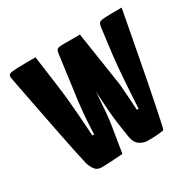

<svg xmlns="http://www.w3.org/2000/svg" viewBox="-118 -625 763 755"><g transform="rotate(-30 263.0 -247.5)"><path d="M348 5Q331 5 313.5 -6Q296 -17 291 -45L281 -111Q277 -139 274 -176Q271 -213 269 -251Q267 -289 266 -321.5Q265 -354 264.5 -374Q264 -394 264 -394L249 -451Q248 -460 254 -475Q260 -490 270 -490H326L360 -267Q363 -251 365 -226.5Q367 -202 368.5 -178Q370 -154 371 -138Q372 -122 372 -122H380Q382 -157 384.5 -199.5Q387 -242 390.5 -284Q394 -326 398 -360L413 -478Q415 -489 420.5 -493.5Q426 -498 448.5 -499Q471 -500 521 -500Q521 -500 516 -473Q511 -446 502.5 -401.5Q494 -357 484 -303.5Q474 -250 463.5 -196.5Q453 -143 444 -98.5Q435 -54 429 -27Q423 0 421 0Q421 0 404 2.5Q387 5 348 5ZM139 5Q119 5 108.5 -9.5Q98 -24 93 -44Q86 -74 77 -117Q68 -160 58.5 -209Q49 -258 39.5 -306Q30 -354 22.5 -393Q15 -432 10.5 -455.5Q6 -479 6 -479Q5 -490 11.5 -494Q18 -498 45 -499Q72 -500 130 -500L149 -360Q154 -324 158 -282.5Q162 -241 164.5 -204.5Q167 -168 168.5 -145Q170 -122 170 -122H178Q179 -137 180 -161.5Q181 -186 183.5 -214.5Q186 -243 189 -267L216 -468Q218 -482 224 -486Q230 -490 252 -490H282Q295 -490 292 -483Q289 -476 282 -466.5Q275 -457 274 -451V-396Q274 -396 273.5 -376Q273 -356 271.5 -323Q270 -290 267.5 -251.5Q265 -213 262 -176Q259 -139 254 -111L236 0Q236 0 220 1Q204 2 181.5 3.5Q159 5 139 5Z"/></g></svg>

Font: Yanone Kaffeesatz
Style: Bold
Weight: 700
Designer: Yanone (Cyrillic: Daniel Pouzeot, Huerta Tipografica, and Cyreal)
Foundry: Yanone
Version: Version 2.003